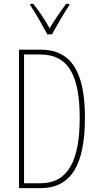

<svg xmlns="http://www.w3.org/2000/svg" viewBox="-20 -970 512 990"><path d="M224 -793H248C274 -840 308 -900 337 -943V-950H321C287 -904 262 -868 236 -824C212 -868 178 -917 152 -950H136V-943C158 -912 197 -843 224 -793ZM418 -364C418 -596 349 -714 190 -714H78V0H189C349 0 418 -124 418 -364ZM391 -362C391 -141 331 -25 187 -25H104V-689H188C339 -689 391 -570 391 -362Z"/></svg>

Font: Noto Sans Khmer UI ExtraCondensed Thin
Style: Regular
Weight: 100
Width: 2
Designer: Danh Hong and the Monotype Design Team
Foundry: Monotype Imaging Inc.
Version: Version 2.002